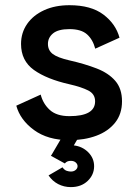

<svg xmlns="http://www.w3.org/2000/svg" viewBox="-20 -539 542 753"><path d="M252.4 -518.6Q336.9 -518.6 385.5 -481.9Q434.1 -445.3 448.7 -391.1L353.5 -348.1Q344.2 -383.8 321.3 -404.3Q298.3 -424.8 252.4 -424.8Q208.5 -424.8 188.2 -408.2Q168 -391.6 168 -366.7Q168 -341.8 186.8 -327.4Q205.6 -313 252.4 -302.2Q312.5 -288.6 359.1 -270.5Q405.8 -252.4 432.1 -221.9Q458.5 -191.4 458.5 -141.6Q458.5 -91.8 431.4 -57.9Q404.3 -23.9 357.7 -6.6Q311 10.7 252.4 10.7Q167.5 10.7 113.3 -29.1Q59.1 -68.8 43.9 -124.5L139.6 -168Q148.9 -131.8 175.5 -107.7Q202.1 -83.5 252.4 -83.5Q353 -83.5 353 -141.6Q353 -170.4 326.2 -184.1Q299.3 -197.8 252.4 -208.5Q163.6 -228.5 113 -264.6Q62.5 -300.8 62.5 -366.7Q62.5 -410.6 86.4 -445.1Q110.4 -479.5 153.1 -499Q195.8 -518.6 252.4 -518.6ZM170.4 148.9 225.1 117.2Q232.4 127.9 241.5 130.9Q250.5 133.8 257.8 133.8Q269.5 133.8 276.9 127.4Q284.2 121.1 284.2 112.8Q284.2 104.5 276.9 98.1Q269.5 91.8 257.8 91.8Q241.7 91.8 234.4 102.1L180.2 72.3L179.7 71.8Q181.2 69.3 183.1 66.9L219.7 4.4H285.2L269.5 31.2Q303.2 35.2 326.2 58.3Q349.1 81.5 349.1 112.8Q349.1 146.5 323.7 170.7Q298.3 194.8 257.8 194.8Q231 194.8 208 182.9Q185.1 170.9 170.4 148.9Z"/></svg>

Font: Giphurs Medium
Style: Regular
Weight: 500
Version: Version 0.920; ttfautohint (v1.8.4.7-5d5b)